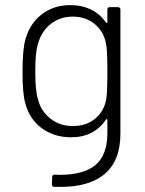

<svg xmlns="http://www.w3.org/2000/svg" viewBox="-20 -532 569 751"><path d="M193 199Q183 199 183 188L184 161Q184 151 194 151L210 152Q309 152 354.5 112.5Q400 73 400 -11V-63Q400 -68 395 -65Q348 5 258 5Q192 5 143.5 -30.5Q95 -66 79 -128Q68 -165 68 -251Q68 -340 80 -380Q97 -440 143.5 -476Q190 -512 255 -512Q301 -512 337 -494Q373 -476 395 -443Q397 -441 398.5 -442Q400 -443 400 -445V-494Q400 -504 410 -504H441Q451 -504 451 -494V-10Q451 96 390 148Q329 200 213 199ZM128 -146Q139 -99 176 -69Q213 -39 265 -39Q318 -39 353 -68.5Q388 -98 396 -146Q400 -176 400 -252Q400 -339 395 -359Q387 -407 351.5 -437Q316 -467 265 -467Q214 -467 177.5 -437.5Q141 -408 128 -359Q118 -326 118 -254Q118 -175 128 -146Z"/></svg>

Font: Barlow GEO Light
Style: Regular
Weight: 300
Designer: Jeremy Tribby
Foundry: Tribby Type
Version: Version 1.408